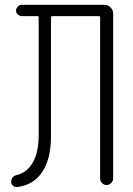

<svg xmlns="http://www.w3.org/2000/svg" viewBox="-20 -750 540 778"><path d="M49.8 7.8Q40 8.8 32.7 2.9Q25.4 -2.9 25.4 -13.7Q25.4 -35.2 48.8 -41Q89.8 -50.8 113.3 -92.3Q136.7 -133.8 136.7 -201.2V-679.7Q136.7 -684.6 131.8 -684.6H68.4Q59.6 -684.6 52.2 -691.4Q44.9 -698.2 44.9 -707Q44.9 -715.8 51.8 -723.1Q58.6 -730.5 68.4 -730.5H402.3Q417 -730.5 427.7 -720.2Q438.5 -710 438.5 -695.3V-26.4Q438.5 -16.6 430.2 -8.3Q421.9 0 412.1 0Q402.3 0 394 -7.8Q385.7 -15.6 385.7 -26.4V-679.7Q385.7 -684.6 380.9 -684.6H192.4Q187.5 -684.6 186.5 -679.7V-196.3Q186.5 -105.5 150.9 -52.7Q115.2 0 49.8 7.8Z"/></svg>

Font: Rounded-L Mgen+ 1m light
Style: Regular
Weight: 200
Designer: [Source Han Sans]
Ryoko NISHIZUKA  (kana & ideographs); Paul D. Hunt (Latin, Greek & Cyrillic); Wenlong ZHANG  (bopomofo
Version: Version 1.059.20150602